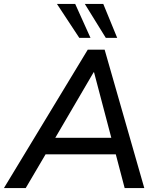

<svg xmlns="http://www.w3.org/2000/svg" viewBox="-48 -958 804 978"><path d="M-28 0 399 -705H485L687 0H587L536 -194L571 -172H151L196 -192L83 0ZM429 -590 223 -238 200 -256H549L524 -237L431 -590ZM491 -765 384 -938H478L549 -765ZM356 -765 242 -938H335L413 -765Z"/></svg>

Font: Nunito Sans 12pt SemiBold
Style: Italic
Weight: 600
Italic angle: -9°
Designer: Vernon Adams
Foundry: Vernon Adams
Version: Version 3.101;gftools[0.9.27]